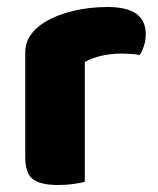

<svg xmlns="http://www.w3.org/2000/svg" viewBox="-20 -520 451 548"><path d="M222 -1Q211 2 190.5 5Q170 8 146 8Q96 8 74 -8.5Q52 -25 52 -72V-369Q52 -398 67 -419.5Q82 -441 108 -457Q143 -478 189.5 -489Q236 -500 287 -500Q396 -500 396 -423Q396 -405 391 -389.5Q386 -374 379 -363Q360 -367 324 -367Q298 -367 270.5 -361Q243 -355 222 -343Z"/></svg>

Font: Baloo 2 ExtraBold
Style: Regular
Weight: 800
Designer: Sarang Kulkarni and Ek Type
Foundry: Ek Type
Version: Version 1.640;hotconv 1.0.111;makeotfexe 2.5.65597; ttfautoh